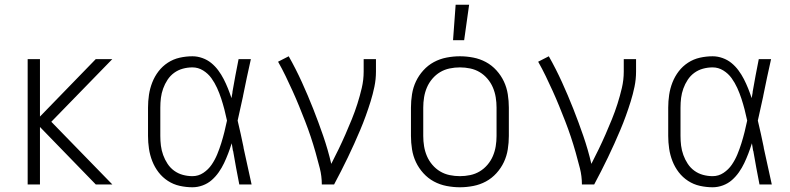

<svg xmlns="http://www.w3.org/2000/svg" viewBox="-20 -780 3340 812"><path d="M455 0H385L149 -243V0H97V-530H149V-287L385 -530H455L197 -265Z M794 12Q767 12 740 6Q713 0 690 -15Q667 -30 650.5 -51.5Q634 -73 624 -98.5Q614 -124 610 -151Q606 -178 606 -205V-325Q606 -352 610 -379Q614 -406 624 -431.5Q634 -457 650.5 -478.5Q667 -500 690 -515Q713 -530 740 -536Q767 -542 794 -542Q815 -542 836 -534.5Q857 -527 873.5 -513.5Q890 -500 903 -482.5Q916 -465 926 -445.5Q936 -426 944 -406Q952 -386 959 -365Q960 -371 961 -377Q962 -383 963 -388V-391Q969 -426 975.5 -460.5Q982 -495 989 -530H1041Q1032 -491 1024 -452.5Q1016 -414 1008 -375V-374Q1002 -348 996.5 -322Q991 -296 985 -270Q992 -242 998 -213.5Q1004 -185 1010 -157V-155Q1019 -116 1027 -77.5Q1035 -39 1044 0H992Q985 -35 978.5 -70.5Q972 -106 966 -141L965 -143Q964 -151 962.5 -158.5Q961 -166 960 -174Q953 -152 945 -131Q937 -110 927.5 -90Q918 -70 905 -51.5Q892 -33 875.5 -18.5Q859 -4 837.5 4Q816 12 794 12ZM794 -35Q819 -35 840 -49Q861 -63 875 -83.5Q889 -104 898.5 -127Q908 -150 915.5 -174Q923 -198 929 -222Q935 -246 940 -270Q935 -294 929 -317Q923 -340 915.5 -363Q908 -386 898 -408Q888 -430 874 -449.5Q860 -469 839 -482Q818 -495 794 -495Q773 -495 753 -489.5Q733 -484 716.5 -472Q700 -460 688.5 -442.5Q677 -425 670 -405.5Q663 -386 660.5 -366Q658 -346 658 -325V-205Q658 -184 660.5 -164Q663 -144 670 -124.5Q677 -105 688.5 -87.5Q700 -70 716.5 -58Q733 -46 753 -40.5Q773 -35 794 -35Z M1341 0Q1341 -35 1332.5 -68.5Q1324 -102 1314.5 -135.5Q1305 -169 1294 -202Q1283 -235 1270.5 -267Q1258 -299 1245 -331Q1232 -363 1217.5 -395Q1203 -427 1188 -458Q1173 -489 1156 -519L1201 -542Q1231 -489 1256.5 -433Q1282 -377 1304.5 -320Q1327 -263 1347 -205Q1367 -147 1381 -87Q1397 -118 1412 -149Q1427 -180 1441 -212Q1455 -244 1468 -276Q1481 -308 1491.5 -341Q1502 -374 1510 -408Q1518 -442 1518 -477V-530H1570V-477Q1570 -445 1563.5 -413.5Q1557 -382 1547.5 -351.5Q1538 -321 1527 -290.5Q1516 -260 1503.5 -230.5Q1491 -201 1478 -172Q1465 -143 1451 -114Q1437 -85 1422.5 -56.5Q1408 -28 1393 0Z M1925 12Q1897 12 1868.5 6.5Q1840 1 1815 -12.5Q1790 -26 1770.5 -47.5Q1751 -69 1739 -94.5Q1727 -120 1722.5 -148.5Q1718 -177 1718 -205V-325Q1718 -353 1722.5 -381.5Q1727 -410 1739 -435.5Q1751 -461 1770.5 -482.5Q1790 -504 1815 -517.5Q1840 -531 1868.5 -536.5Q1897 -542 1925 -542Q1953 -542 1981.5 -536.5Q2010 -531 2035 -517.5Q2060 -504 2079.5 -482.5Q2099 -461 2111 -435.5Q2123 -410 2127.5 -381.5Q2132 -353 2132 -325V-205Q2132 -177 2127.5 -148.5Q2123 -120 2111 -94.5Q2099 -69 2079.5 -47.5Q2060 -26 2035 -12.5Q2010 1 1981.5 6.5Q1953 12 1925 12ZM1925 -35Q1947 -35 1968.5 -39.5Q1990 -44 2008.5 -55Q2027 -66 2041.5 -83Q2056 -100 2064.5 -120Q2073 -140 2076.5 -161.5Q2080 -183 2080 -205V-325Q2080 -347 2076.5 -368.5Q2073 -390 2064.5 -410Q2056 -430 2041.5 -447Q2027 -464 2008.5 -475Q1990 -486 1968.5 -490.5Q1947 -495 1925 -495Q1903 -495 1881.5 -490.5Q1860 -486 1841.5 -475Q1823 -464 1808.5 -447Q1794 -430 1785.5 -410Q1777 -390 1773.5 -368.5Q1770 -347 1770 -325V-205Q1770 -183 1773.5 -161.5Q1777 -140 1785.5 -120Q1794 -100 1808.5 -83Q1823 -66 1841.5 -55Q1860 -44 1881.5 -39.5Q1903 -35 1925 -35ZM1896 -610 1907 -760H1964L1943 -610Z M2441 0Q2441 -35 2432.5 -68.5Q2424 -102 2414.5 -135.5Q2405 -169 2394 -202Q2383 -235 2370.5 -267Q2358 -299 2345 -331Q2332 -363 2317.5 -395Q2303 -427 2288 -458Q2273 -489 2256 -519L2301 -542Q2331 -489 2356.5 -433Q2382 -377 2404.5 -320Q2427 -263 2447 -205Q2467 -147 2481 -87Q2497 -118 2512 -149Q2527 -180 2541 -212Q2555 -244 2568 -276Q2581 -308 2591.5 -341Q2602 -374 2610 -408Q2618 -442 2618 -477V-530H2670V-477Q2670 -445 2663.5 -413.5Q2657 -382 2647.5 -351.5Q2638 -321 2627 -290.5Q2616 -260 2603.5 -230.5Q2591 -201 2578 -172Q2565 -143 2551 -114Q2537 -85 2522.5 -56.5Q2508 -28 2493 0Z M2994 12Q2967 12 2940 6Q2913 0 2890 -15Q2867 -30 2850.5 -51.5Q2834 -73 2824 -98.5Q2814 -124 2810 -151Q2806 -178 2806 -205V-325Q2806 -352 2810 -379Q2814 -406 2824 -431.5Q2834 -457 2850.5 -478.5Q2867 -500 2890 -515Q2913 -530 2940 -536Q2967 -542 2994 -542Q3015 -542 3036 -534.5Q3057 -527 3073.5 -513.5Q3090 -500 3103 -482.5Q3116 -465 3126 -445.5Q3136 -426 3144 -406Q3152 -386 3159 -365Q3160 -371 3161 -377Q3162 -383 3163 -388V-391Q3169 -426 3175.5 -460.5Q3182 -495 3189 -530H3241Q3232 -491 3224 -452.5Q3216 -414 3208 -375V-374Q3202 -348 3196.5 -322Q3191 -296 3185 -270Q3192 -242 3198 -213.5Q3204 -185 3210 -157V-155Q3219 -116 3227 -77.5Q3235 -39 3244 0H3192Q3185 -35 3178.5 -70.5Q3172 -106 3166 -141L3165 -143Q3164 -151 3162.5 -158.5Q3161 -166 3160 -174Q3153 -152 3145 -131Q3137 -110 3127.5 -90Q3118 -70 3105 -51.5Q3092 -33 3075.5 -18.5Q3059 -4 3037.5 4Q3016 12 2994 12ZM2994 -35Q3019 -35 3040 -49Q3061 -63 3075 -83.5Q3089 -104 3098.5 -127Q3108 -150 3115.5 -174Q3123 -198 3129 -222Q3135 -246 3140 -270Q3135 -294 3129 -317Q3123 -340 3115.5 -363Q3108 -386 3098 -408Q3088 -430 3074 -449.5Q3060 -469 3039 -482Q3018 -495 2994 -495Q2973 -495 2953 -489.5Q2933 -484 2916.5 -472Q2900 -460 2888.5 -442.5Q2877 -425 2870 -405.5Q2863 -386 2860.5 -366Q2858 -346 2858 -325V-205Q2858 -184 2860.5 -164Q2863 -144 2870 -124.5Q2877 -105 2888.5 -87.5Q2900 -70 2916.5 -58Q2933 -46 2953 -40.5Q2973 -35 2994 -35Z"/></svg>

Font: Lode Dark
Style: Regular
Weight: 400
Monospace: yes
Designer: Belleve Invis
Foundry: Belleve Invis
Version: Version 29.2.0; ttfautohint (v1.8.3)